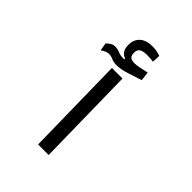

<svg xmlns="http://www.w3.org/2000/svg" viewBox="-234 -940 1054 1054"><g transform="rotate(45 293.0 -412.5)"><path d="M255.9 0 245.6 -583.5H327.6L337.9 0ZM133.3 -608.4 125.5 -654.3Q137.2 -665.5 149.2 -672.6Q161.1 -679.7 175.8 -679.7Q193.4 -679.7 211.7 -672.1Q230 -664.6 251 -664.6Q256.3 -664.6 260.7 -665L260.3 -671.4Q219.7 -685.1 219.7 -736.8Q219.7 -778.8 245.8 -802Q272 -825.2 319.3 -825.2Q336.9 -825.2 353.5 -822Q370.1 -818.8 382.8 -814L380.4 -767.1Q368.7 -768.6 357.2 -769.5Q345.7 -770.5 334.5 -770.5Q299.3 -770.5 285.6 -760.5Q272 -750.5 272 -730Q272 -707.5 282 -698.2Q292 -689 315.9 -689Q331.1 -689 354.7 -694.1Q378.4 -699.2 402.3 -704.6L408.7 -651.9Q370.6 -639.2 327.1 -625.5Q283.7 -611.8 253.4 -611.8Q229.5 -611.8 212.6 -619.4Q195.8 -627 179.2 -627Q167 -627 156.5 -621.8Q146 -616.7 133.3 -608.4Z"/></g></svg>

Font: Cascadia Code NF SemiLight
Style: Regular
Weight: 350
Monospace: yes
Designer: Aaron Bell
Foundry: Saja Typeworks
Version: Version 2404.023; ttfautohint (v1.8.4)